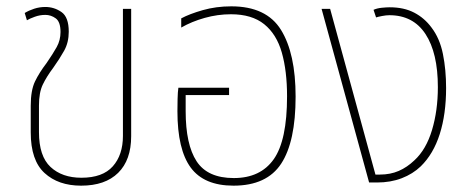

<svg xmlns="http://www.w3.org/2000/svg" viewBox="-20 -576 1487 606"><path d="M236 10Q164 10 120.5 -30Q77 -70 77 -158V-242Q77 -291 90.5 -319Q104 -347 127 -377Q147 -406 159 -427.5Q171 -449 171 -475Q171 -507 156 -518Q141 -529 123 -529Q106 -529 89.5 -523Q73 -517 65 -512L58 -535Q71 -543 88 -548.5Q105 -554 123 -554Q151 -554 174 -538Q197 -522 197 -476Q197 -442 182.5 -416Q168 -390 148 -362Q127 -334 115 -309Q103 -284 103 -243V-159Q103 -83 139.5 -49Q176 -15 237 -15Q304 -15 336 -51Q368 -87 368 -147V-548H394V-146Q394 -71 353 -30.5Q312 10 236 10Z M717 10Q624 10 582 -47Q540 -104 540 -225Q540 -241 540.5 -263.5Q541 -286 543 -299H703V-276H566V-225Q566 -120 600.5 -67Q635 -14 718 -14Q802 -14 844 -73.5Q886 -133 886 -272Q886 -352 869.5 -410Q853 -468 814 -499.5Q775 -531 709 -531Q667 -531 626 -519.5Q585 -508 552 -489V-518Q578 -532 620 -544Q662 -556 710 -556Q821 -556 867 -481.5Q913 -407 913 -271Q913 -129 867.5 -59.5Q822 10 717 10Z M1145 0 995 -548H1022L1165 -25H1179Q1212 -25 1238.5 -36.5Q1265 -48 1288 -70Q1325 -104 1343.5 -165.5Q1362 -227 1362 -301Q1362 -409 1323 -468.5Q1284 -528 1209 -528Q1199 -528 1186 -525.5Q1173 -523 1167 -521L1159 -545Q1170 -550 1185 -551.5Q1200 -553 1210 -553Q1255 -553 1287.5 -536Q1320 -519 1342 -489Q1368 -455 1378 -405.5Q1388 -356 1388 -298Q1388 -216 1368 -153Q1348 -90 1308 -51Q1283 -27 1248 -13.5Q1213 0 1170 0Z"/></svg>

Font: Noto Sans Thai SemCond Thin
Style: Regular
Weight: 100
Width: 4
Designer: Monotype Design Team
Foundry: Monotype Imaging Inc.
Version: Version 2.002; ttfautohint (v1.8.4.7-5d5b)